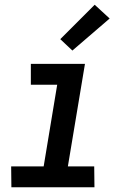

<svg xmlns="http://www.w3.org/2000/svg" viewBox="-20 -789 540 809"><path d="M28 0 27 -88H164L221 -432H110V-520H338L266 -88H377L378 0ZM285 -576 234 -624 379 -769 442 -711Z"/></svg>

Font: Iosevka SS18 Semibold
Style: Italic
Weight: 600
Italic angle: -9°
Monospace: yes
Designer: Belleve Invis
Foundry: Belleve Invis
Version: Version 25.1.1; ttfautohint (v1.8.4)